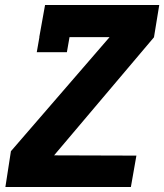

<svg xmlns="http://www.w3.org/2000/svg" viewBox="-20 -745 654 765"><path d="M614.5 -725 593.5 -596.5 195.5 -126 523.5 -125 501.5 0H1.5L23.5 -142.5L416.5 -597H257L246.5 -537H126.5L137 -597H136.5L159.5 -725Z"/></svg>

Font: JuliaMono ExtraBoldItalic
Style: Regular
Weight: 800
Italic angle: -9°
Monospace: yes
Designer: cormullion
Foundry: corm
Version: Version 0.049; ttfautohint (v1.8.4)